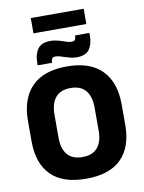

<svg xmlns="http://www.w3.org/2000/svg" viewBox="-104 -1040 843 1126"><g transform="rotate(-10 317.5 -477.0)"><path d="M159.5 -878V-969H474.5V-878ZM317.5 15.5Q178 15.5 108.2 -54.5Q38.5 -124.5 38.5 -256V-377.5Q38.5 -509.5 108.8 -581.2Q179 -653 317.5 -653Q456 -653 526.2 -581.2Q596.5 -509.5 596.5 -377.5V-256Q596.5 -124.5 526.5 -54.5Q456.5 15.5 317.5 15.5ZM317.5 -113.5Q378 -113.5 407.5 -149Q437 -184.5 437 -248.5V-385.5Q437 -452.5 407.5 -488.5Q378 -524.5 317.5 -524.5Q257 -524.5 227.5 -488.5Q198 -452.5 198 -385.5V-248.5Q198 -184.5 227.5 -149Q257 -113.5 317.5 -113.5ZM386 -695.5Q367.5 -695.5 350.5 -699.5Q333.5 -703.5 318 -708.8Q302.5 -714 288.8 -718Q275 -722 263 -722Q248.5 -722 242.8 -714.2Q237 -706.5 237 -691V-689H151.5V-707Q151.5 -755.5 173.5 -786.2Q195.5 -817 249.5 -817Q268.5 -817 285.8 -813Q303 -809 318 -803.8Q333 -798.5 346.5 -794.5Q360 -790.5 372 -790.5Q386.5 -790.5 391.8 -798.2Q397 -806 397.5 -821.5V-823.5H483V-807Q483 -757 461.2 -726.2Q439.5 -695.5 386 -695.5Z"/></g></svg>

Font: Anek Latin
Style: Bold
Weight: 700
Designer: Yesha Goshar
Foundry: Ek Type
Version: Version 1.003